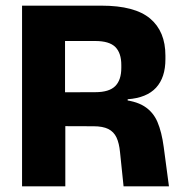

<svg xmlns="http://www.w3.org/2000/svg" viewBox="-20 -659 645 679"><path d="M417 0 404.5 -120.5Q401.5 -152.5 392 -172.8Q382.5 -193 363 -202.8Q343.5 -212.5 311 -212.5L166.5 -213V-332.5L317 -333Q366 -333 387.5 -354.5Q409 -376 409 -419V-429Q409 -471.5 387.8 -492.8Q366.5 -514 316.5 -514H165.5V-639H339Q456.5 -639 510.8 -593.5Q565 -548 565 -462.5V-449.5Q565 -385 532 -349Q499 -313 431.5 -308V-286L399.5 -307.5Q457.5 -303.5 489.5 -283.5Q521.5 -263.5 536.8 -227.8Q552 -192 559 -139L577.5 0ZM58 0V-639H210V-289.5L211 -231.5V0Z"/></svg>

Font: Anek Bangla Medium
Style: Bold
Weight: 700
Version: Version 1.003